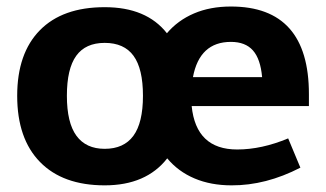

<svg xmlns="http://www.w3.org/2000/svg" viewBox="-20 -554 990 583"><path d="M700.2 -100.1Q774.4 -100.1 855 -133.8L892.1 -44.9Q787.1 9.3 683.1 8.8Q620.1 8.8 570.6 -12.2Q521 -33.2 487.8 -73.2Q423.8 8.8 297.9 8.8Q170.9 8.8 101.6 -62Q32.2 -132.8 32.2 -263.2Q32.2 -392.1 101.1 -462.2Q169.9 -532.2 297.9 -532.2Q424.8 -532.2 486.8 -453.1Q520 -492.2 569.1 -513.2Q618.2 -534.2 681.2 -534.2Q918 -534.2 918 -268.1V-231.9H562Q575.2 -100.1 700.2 -100.1ZM681.2 -426.8Q585.9 -426.8 565.9 -319.8H775.9Q771 -375 748 -400.9Q725.1 -426.8 681.2 -426.8ZM414.1 -263.2Q414.1 -345.2 385.5 -384.5Q356.9 -423.8 297.9 -423.8Q239.7 -423.8 211.4 -384.5Q183.1 -345.2 183.1 -263.2Q183.1 -181.2 212.2 -141.6Q241.2 -102.1 297.9 -102.1Q356 -102.1 385 -141.6Q414.1 -181.2 414.1 -263.2Z"/></svg>

Font: Sarala
Style: Bold
Weight: 700
Designer: Andres Torresi
Foundry: Huerta Tipografica
Version: Version 1.004;PS 001.003;hotconv 1.0.70;makeotf.lib2.5.58329